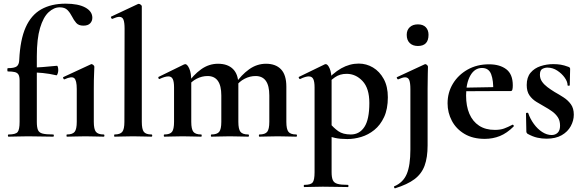

<svg xmlns="http://www.w3.org/2000/svg" viewBox="-20 -746 3186 1048"><path d="M27 0Q23 0 23 -6Q23 -12 27 -12Q65 -12 76 -25Q87 -38 87 -81V-306Q87 -328 81 -338.5Q75 -349 61 -352.5Q47 -356 23 -356Q20 -356 20 -365Q20 -374 23 -374Q58 -374 71 -383.5Q84 -393 85 -418Q90 -529 120 -596.5Q150 -664 205 -695Q260 -726 338 -726Q407 -726 445.5 -705Q484 -684 484 -649Q484 -631 472 -618.5Q460 -606 435 -606Q409 -606 396 -621Q383 -636 373 -656Q363 -676 348.5 -691Q334 -706 306 -706Q274 -706 245 -679Q216 -652 198.5 -593Q181 -534 181 -439V-81Q181 -52 187 -37Q193 -22 212 -17Q231 -12 270 -12Q274 -12 274 -6Q274 0 270 0Q235 0 201.5 -1Q168 -2 133 -2Q104 -2 76.5 -1Q49 0 27 0ZM288 -335Q249 -344 213.5 -347.5Q178 -351 138 -351V-377Q176 -377 213 -380Q250 -383 291 -387Q294 -387 296 -379.5Q298 -372 298 -363Q298 -353 294.5 -343.5Q291 -334 288 -335ZM345 0Q343 0 343 -6Q343 -12 345 -12Q376 -12 387.5 -26.5Q399 -41 399 -81V-260Q399 -308 385 -319.5Q371 -331 332 -313Q328 -312 325.5 -318Q323 -324 325 -325L476 -395Q481 -398 488 -392.5Q495 -387 495 -382Q495 -370 493.5 -342Q492 -314 492 -262V-81Q492 -41 503.5 -26.5Q515 -12 546 -12Q550 -12 550 -6Q550 0 546 0Q526 0 500.5 -1Q475 -2 446 -2Q417 -2 391 -1Q365 0 345 0Z M605 0Q603 0 603 -6Q603 -12 605 -12Q636 -12 647.5 -26.5Q659 -41 659 -81L660 -589Q660 -623 654 -638.5Q648 -654 631 -654Q618 -654 593 -643Q590 -642 587 -648Q584 -654 586 -655L733 -724Q735 -725 737 -725Q742 -725 748 -720.5Q754 -716 754 -712V-81Q754 -41 765 -26.5Q776 -12 807 -12Q811 -12 811 -6Q811 0 807 0Q788 0 761.5 -1Q735 -2 706 -2Q677 -2 651 -1Q625 0 605 0Z M1396 0Q1393 0 1393 -6Q1393 -12 1396 -12Q1427 -12 1438.5 -26.5Q1450 -41 1450 -81V-225Q1450 -331 1375 -331Q1344 -331 1315 -316Q1286 -301 1268 -275L1263 -287Q1297 -337 1339.5 -367.5Q1382 -398 1432 -398Q1485 -398 1514 -367.5Q1543 -337 1543 -273V-81Q1543 -41 1554.5 -26.5Q1566 -12 1597 -12Q1601 -12 1601 -6Q1601 0 1597 0Q1577 0 1551 -1Q1525 -2 1496 -2Q1468 -2 1442 -1Q1416 0 1396 0ZM1134 0Q1131 0 1131 -6Q1131 -12 1134 -12Q1165 -12 1176.5 -26.5Q1188 -41 1188 -81V-225Q1188 -331 1113 -331Q1082 -331 1053 -316Q1024 -301 1006 -275L1001 -287Q1035 -337 1077.5 -367.5Q1120 -398 1170 -398Q1223 -398 1252 -369Q1281 -340 1281 -284V-81Q1281 -41 1292.5 -26.5Q1304 -12 1335 -12Q1339 -12 1339 -6Q1339 0 1335 0Q1315 0 1289 -1Q1263 -2 1234 -2Q1206 -2 1180 -1Q1154 0 1134 0ZM877 0Q874 0 874 -6Q874 -12 877 -12Q908 -12 919 -26.5Q930 -41 930 -81V-269Q930 -300 923 -314.5Q916 -329 899 -329Q890 -329 878 -325.5Q866 -322 851 -315Q847 -313 845 -319Q843 -325 845 -326L984 -394Q990 -396 991 -396Q1002 -396 1013 -372Q1024 -348 1024 -303V-81Q1024 -41 1035.5 -26.5Q1047 -12 1078 -12Q1081 -12 1081 -6Q1081 0 1078 0Q1058 0 1032 -1Q1006 -2 977 -2Q949 -2 923 -1Q897 0 877 0Z M1641 275Q1638 275 1638 269Q1638 263 1641 263Q1676 263 1686.5 250Q1697 237 1697 194V-269Q1697 -300 1690 -314.5Q1683 -329 1665 -329Q1657 -329 1645 -325.5Q1633 -322 1619 -315Q1615 -313 1612 -319Q1609 -325 1611 -326L1753 -395Q1755 -396 1758 -396Q1769 -396 1779.5 -372Q1790 -348 1790 -303V194Q1790 222 1796.5 237Q1803 252 1822 257.5Q1841 263 1879 263Q1882 263 1882 269Q1882 275 1879 275Q1851 275 1816 274Q1781 273 1742 273Q1714 273 1687.5 274Q1661 275 1641 275ZM1876 13Q1837 13 1809.5 7Q1782 1 1744 -12L1779 -75Q1801 -48 1826.5 -30Q1852 -12 1895 -12Q1942 -12 1969 -53Q1996 -94 1996 -184Q1996 -264 1959 -303.5Q1922 -343 1872 -343Q1835 -343 1808 -324Q1781 -305 1755 -276L1745 -288Q1796 -347 1842.5 -373Q1889 -399 1938 -399Q1980 -399 2016 -377.5Q2052 -356 2074.5 -315Q2097 -274 2097 -215Q2097 -151 2076.5 -107Q2056 -63 2023 -36.5Q1990 -10 1951.5 1.5Q1913 13 1876 13Z M2316 -382Q2316 -370 2315 -342Q2314 -314 2314 -262V48Q2314 114 2297.5 158.5Q2281 203 2242.5 232Q2204 261 2136 282Q2134 283 2131.5 277.5Q2129 272 2132 271Q2181 250 2200.5 203Q2220 156 2220 71V-260Q2220 -293 2214 -308.5Q2208 -324 2191 -324Q2184 -324 2174.5 -321Q2165 -318 2154 -313Q2150 -312 2147 -318Q2144 -324 2147 -325L2298 -395Q2300 -396 2301 -396Q2306 -396 2311 -391Q2316 -386 2316 -382ZM2261 -495Q2233 -495 2216.5 -511Q2200 -527 2200 -556Q2200 -582 2216.5 -597.5Q2233 -613 2261 -613Q2289 -613 2304 -597.5Q2319 -582 2319 -556Q2319 -495 2261 -495Z M2626 12Q2561 12 2515.5 -15Q2470 -42 2446.5 -86.5Q2423 -131 2423 -182Q2423 -241 2452 -289Q2481 -337 2532 -366Q2583 -395 2649 -395Q2708 -395 2743.5 -368Q2779 -341 2779 -280Q2779 -267 2777 -258Q2775 -249 2768 -249H2672Q2674 -306 2661 -340.5Q2648 -375 2611 -375Q2571 -375 2547.5 -334Q2524 -293 2524 -225Q2524 -167 2542 -125Q2560 -83 2595 -60Q2630 -37 2681 -37Q2711 -37 2731.5 -44.5Q2752 -52 2777 -65Q2779 -67 2782.5 -63Q2786 -59 2784 -56Q2747 -19 2708.5 -3.5Q2670 12 2626 12ZM2489 -248 2488 -267 2707 -271V-249Z M2927 -338Q2927 -317 2938.5 -300.5Q2950 -284 2968 -270.5Q2986 -257 3007 -244Q3032 -230 3056 -214.5Q3080 -199 3096 -177Q3112 -155 3112 -120Q3112 -88 3095.5 -57.5Q3079 -27 3046 -8Q3013 11 2963 11Q2938 11 2913 5.5Q2888 0 2859 -16Q2857 -18 2855 -21Q2853 -24 2853 -28L2851 -127Q2851 -130 2856.5 -130.5Q2862 -131 2863 -129Q2874 -97 2894 -69.5Q2914 -42 2939.5 -25.5Q2965 -9 2991 -9Q3011 -9 3024 -21.5Q3037 -34 3037 -60Q3037 -88 3024.5 -106.5Q3012 -125 2993 -138.5Q2974 -152 2954 -163Q2931 -176 2908 -190Q2885 -204 2870 -225.5Q2855 -247 2855 -282Q2855 -324 2876 -349Q2897 -374 2930.5 -385Q2964 -396 3000 -396Q3022 -396 3040.5 -393Q3059 -390 3083 -381Q3092 -378 3092 -370Q3092 -350 3091 -328.5Q3090 -307 3090 -281Q3090 -278 3084 -278Q3078 -278 3078 -281Q3078 -300 3062.5 -322Q3047 -344 3022 -360.5Q2997 -377 2968 -377Q2954 -377 2940.5 -370Q2927 -363 2927 -338Z"/></svg>

Font: Cormorant Garamond Light
Style: Bold
Weight: 700
Version: Version 4.001